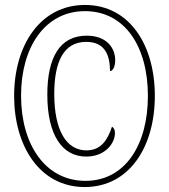

<svg xmlns="http://www.w3.org/2000/svg" viewBox="-20 -745 682 775"><path d="M322 10C501 10 605 -151 605 -358C605 -563 503 -725 323 -725C143 -725 37 -563 37 -358C37 -156 140 10 322 10ZM325 -15C164 -15 65 -160 65 -359C65 -554 161 -700 323 -700C484 -700 577 -557 577 -358C577 -160 485 -15 325 -15ZM328 -113C404 -113 444 -166 444 -208C444 -221 440 -228 432 -234C415 -181 388 -138 329 -138C249 -138 199 -217 199 -366C199 -496 237 -576 328 -576C405 -576 424 -520 424 -458C436 -458 445 -477 445 -502C445 -551 411 -601 330 -601C222 -601 171 -514 171 -363C171 -200 231 -113 328 -113Z"/></svg>

Font: Noto Serif Hebrew ExtraCondensed Thin
Style: Regular
Weight: 100
Width: 2
Designer: Monotype Design Team
Foundry: Monotype Imaging Inc.
Version: Version 2.004